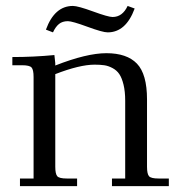

<svg xmlns="http://www.w3.org/2000/svg" viewBox="-20 -633 613 653"><path d="M22 -411.1V-439Q94.7 -439 165 -445.8L168 -418V-410.2Q274.9 -452.1 341.8 -452.1Q411.6 -452.1 445.8 -416.5Q480 -380.9 480 -294.9V-65.9Q480 -41 487.1 -33.4Q494.1 -25.9 519 -25.9H554.2V0H360.8V-25.9H405.8V-290Q405.8 -322.3 400.1 -345.2Q394.5 -368.2 385.7 -381.1Q377 -394 362.5 -401.6Q348.1 -409.2 334.5 -411.1Q320.8 -413.1 301.8 -413.1Q251 -413.1 168 -380.9V-65.9Q168 -41 175 -33.4Q182.1 -25.9 207 -25.9H242.2V0H47.9V-25.9H94.2V-371.1Q94.2 -396 87.2 -403.6Q80.1 -411.1 55.2 -411.1ZM136.2 -532.2Q165.5 -612.8 228 -612.8Q245.1 -612.8 296.6 -594Q348.1 -575.2 362.8 -575.2Q396.5 -575.2 414.1 -612.8L438 -604Q408.2 -522.9 346.2 -522.9Q329.1 -522.9 277.3 -542Q225.6 -561 210.9 -561Q192.4 -561 180.7 -551.5Q168.9 -542 160.2 -522.9Z"/></svg>

Font: Dihjauti S
Style: Regular
Weight: 400
Designer: T. Christopher White
Version: Version 3.0.0